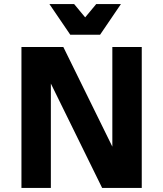

<svg xmlns="http://www.w3.org/2000/svg" viewBox="-20 -920 799 940"><path d="M85 0V-690H290L562 -137L530 -130V-690H674V0H480L197 -576L229 -583V0ZM572 -900 470 -750H324L222 -900H343L397 -835L451 -900Z"/></svg>

Font: Radio Canada
Style: Regular
Weight: 400
Designer: Charles Daoud, Etienne Aubert Bonn, Alexandre Saumier Demers, Jacques Le Bailly
Foundry: Radio-Canada
Version: Version 2.104;gftools[0.9.28.dev5+ged2979d]